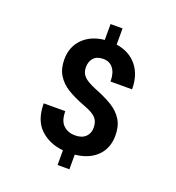

<svg xmlns="http://www.w3.org/2000/svg" viewBox="-164 -969 1106 1205"><g transform="rotate(20 389.0 -366.5)"><path d="M143 -228H287Q287 -163 318 -134.5Q349 -106 395 -106Q441 -106 465.5 -129.5Q490 -153 490 -191Q490 -232 467.5 -256Q445 -280 387 -301Q313 -329 267.5 -357.5Q222 -386 196 -428Q170 -470 170 -532Q170 -616 223.5 -670Q277 -724 367 -733V-839H447V-731Q534 -718 584 -657.5Q634 -597 634 -500H490Q490 -557 466 -587.5Q442 -618 400 -618Q357 -618 335.5 -594Q314 -570 314 -531Q314 -495 337 -471Q360 -447 418 -424Q491 -395 537 -366.5Q583 -338 609 -296Q635 -254 635 -192Q635 -106 581.5 -53.5Q528 -1 436 8V106H357V8Q264 -1 203.5 -58.5Q143 -116 143 -228Z"/></g></svg>

Font: Freesentation 8 ExtraBold
Style: Regular
Weight: 800
Designer: glyphs from Roboto by Christian Robertson / Hangul glyphs from Noto Sans CJK(Source Han Sans) by Jang Soo-young and Kang
Foundry: PT&
Version: Version 2.001